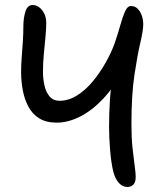

<svg xmlns="http://www.w3.org/2000/svg" viewBox="-20 -732 662 764"><path d="M487 12Q468 12 453.5 -3.5Q439 -19 431 -48Q422 -86 418 -136.5Q414 -187 414 -229Q414 -282 417.5 -335Q421 -388 427 -436.5Q433 -485 442 -522L470 -452Q434 -385 390 -338.5Q346 -292 298.5 -268Q251 -244 206 -244Q163 -244 135.5 -261.5Q108 -279 92.5 -308.5Q77 -338 70.5 -373.5Q64 -409 64 -446Q64 -475 66.5 -506Q69 -537 71 -568Q73 -599 73 -629Q73 -659 81 -685.5Q89 -712 110 -712Q124 -712 136 -703Q148 -694 156 -678Q164 -662 164 -640Q164 -618 161 -586Q158 -554 154.5 -518Q151 -482 151 -446Q151 -418 157 -391.5Q163 -365 177.5 -348Q192 -331 217 -331Q253 -331 287 -352.5Q321 -374 349.5 -408.5Q378 -443 400.5 -483Q423 -523 436 -559Q449 -597 458.5 -631Q468 -665 477.5 -686.5Q487 -708 501 -708Q517 -708 527.5 -697.5Q538 -687 544 -670.5Q550 -654 550 -635Q550 -611 538.5 -562.5Q527 -514 515 -434.5Q503 -355 503 -238Q503 -183 507.5 -141.5Q512 -100 516 -71.5Q520 -43 520 -27Q520 -14 516 -5.5Q512 3 504.5 7.5Q497 12 487 12Z"/></svg>

Font: Shantell Sans
Style: Regular
Weight: 400
Designer: Stephen Nixon, Anya Danilova, Shantell Martin
Foundry: Arrow Type
Version: Version 1.008;[ac192a2d6]